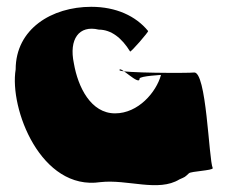

<svg xmlns="http://www.w3.org/2000/svg" viewBox="-20 -571 670 564"><path d="M26 -367C7 -252 100 -10 275 -36C355 -45 445 -6 507 -44C525 -52 522 -50 535 -62C541 -68 605 -70 605 -77C593 -102 587 -366 549 -358C540 -356 331 -356 331 -365C331 -380 390 -317 390 -340C390 -348 459 -351 453 -351C439 -300 386 -238 318 -238C247 -238 209 -315 197 -385C182 -456 212 -498 270 -484C307 -484 338 -459 362 -420C362 -414 419 -480 415 -480C379 -524 321 -551 248 -551C132 -551 26 -486 26 -367Z"/></svg>

Font: Recovery
Style: Regular
Weight: 400
Version: Version 0.27